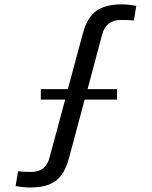

<svg xmlns="http://www.w3.org/2000/svg" viewBox="-20 -828 677 856"><path d="M114 8Q97.5 8 80.5 6Q63.5 4 49.5 1.5L60.5 -64.5Q72.5 -63 89.2 -62.2Q106 -61.5 119 -61.5Q152 -61.5 172.2 -77.5Q192.5 -93.5 201 -126L270.5 -384H162V-430.5H282.5L349 -677.5Q368.5 -750.5 409.5 -779.5Q450.5 -808.5 523 -808.5Q540 -808.5 557 -806.5Q574 -804.5 587.5 -802L577 -737Q563.5 -738 549 -738.5Q534.5 -739 518.5 -739Q485.5 -739 465 -723Q444.5 -707 435.5 -674.5L370.5 -430.5H501.5V-384H357.5L287.5 -123Q274.5 -74.5 252.5 -45.8Q230.5 -17 196.8 -4.5Q163 8 114 8Z"/></svg>

Font: Big Shoulders Display Thin SemiBold
Style: Regular
Weight: 600
Version: Version 2.002